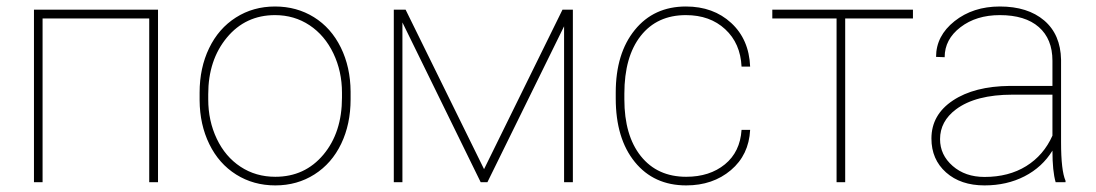

<svg xmlns="http://www.w3.org/2000/svg" viewBox="-20 -558 3355 588"><path d="M463.9 0H437V-501.5H110.4V0H84V-528.3H463.9Z M591.3 -274.4Q591.3 -350.1 620.4 -410.4Q649.4 -470.7 702.4 -504.4Q755.4 -538.1 822.3 -538.1Q888.7 -538.1 941.4 -505.4Q994.1 -472.7 1023.7 -412.6Q1053.2 -352.5 1053.7 -277.3V-253.9Q1053.7 -177.7 1024.9 -117.7Q996.1 -57.6 943.1 -23.9Q890.1 9.8 823.2 9.8Q756.3 9.8 703.4 -23.4Q650.4 -56.6 621.1 -116.5Q591.8 -176.3 591.3 -251ZM617.7 -253.9Q617.7 -188 643.8 -133.1Q669.9 -78.1 716.6 -47.4Q763.2 -16.6 823.2 -16.6Q913.6 -16.6 970.5 -84.5Q1027.3 -152.3 1027.3 -259.3V-274.4Q1027.3 -339.4 1001 -394.5Q974.6 -449.7 928 -480.7Q881.3 -511.7 822.3 -511.7Q731.9 -511.7 674.8 -442.9Q617.7 -374 617.7 -269.5Z M1462.4 -40 1702.6 -528.3H1734.4V0H1707.5V-477.5L1472.7 0H1452.1L1212.4 -489.3V0H1186V-528.3H1222.2Z M2081.5 -16.6Q2153.3 -16.6 2200 -54.7Q2246.6 -92.8 2251 -160.2H2277.3Q2273.4 -83.5 2218.3 -36.9Q2163.1 9.8 2081.5 9.8Q1982.4 9.8 1924.1 -62Q1865.7 -133.8 1865.7 -256.8V-274.4Q1865.7 -394.5 1924.1 -466.3Q1982.4 -538.1 2080.6 -538.1Q2164.6 -538.1 2219.2 -487.8Q2273.9 -437.5 2277.3 -354H2251Q2247.6 -425.3 2200.9 -468.5Q2154.3 -511.7 2080.6 -511.7Q1992.2 -511.7 1942.1 -448Q1892.1 -384.3 1892.1 -271V-253.9Q1892.1 -143.1 1942.6 -79.8Q1993.2 -16.6 2081.5 -16.6Z M2775.9 -501.5H2568.4V0H2542V-501.5H2345.2V-528.3H2775.9Z M3212.9 0Q3203.1 -33.7 3203.1 -96.7Q3171.9 -45.9 3117.7 -18.1Q3063.5 9.8 2995.1 9.8Q2921.9 9.8 2877.2 -30Q2832.5 -69.8 2832.5 -133.8Q2832.5 -206.5 2898.2 -250.2Q2963.9 -293.9 3072.8 -294.9H3203.1V-372.1Q3203.1 -438.5 3161.4 -475.1Q3119.6 -511.7 3042 -511.7Q2969.7 -511.7 2921.4 -474.6Q2873 -437.5 2873 -382.8L2846.7 -383.8Q2846.7 -448.2 2903.3 -493.2Q2960 -538.1 3042 -538.1Q3127.4 -538.1 3177.7 -495.4Q3228 -452.6 3229.5 -375V-122.6Q3229.5 -35.6 3243.2 -4.4V0ZM2995.1 -16.1Q3069.3 -16.1 3122.8 -49.3Q3176.3 -82.5 3203.1 -142.6V-268.1H3081.1Q2967.8 -268.1 2907.7 -223.1Q2858.9 -186.5 2858.9 -131.8Q2858.9 -83.5 2897.5 -49.8Q2936 -16.1 2995.1 -16.1Z"/></svg>

Font: Roboto Thin
Style: Regular
Weight: 250
Designer: Google
Version: Version 2.134; 2016